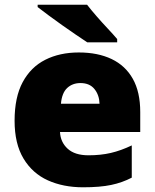

<svg xmlns="http://www.w3.org/2000/svg" viewBox="-20 -786 658 816"><path d="M315 -563Q396 -563 454.5 -535Q513 -507 544.5 -451Q576 -395 576 -310V-225H235Q237 -182 267.5 -154Q298 -126 356 -126Q408 -126 451 -136Q494 -146 540 -168V-31Q500 -10 452.5 0Q405 10 333 10Q249 10 183.5 -19.5Q118 -49 80 -112Q42 -175 42 -273Q42 -373 76.5 -437Q111 -501 172.5 -532Q234 -563 315 -563ZM322 -433Q288 -433 265.5 -412Q243 -391 239 -345H403Q402 -382 381.5 -407.5Q361 -433 322 -433ZM350 -766Q367 -744 390.5 -717Q414 -690 438 -664.5Q462 -639 478 -620V-606H351Q331 -619 302.5 -638.5Q274 -658 243.5 -679.5Q213 -701 185.5 -721.5Q158 -742 140 -756V-766Z"/></svg>

Font: Noto Sans Cham Black
Style: Regular
Weight: 900
Version: Version 2.002